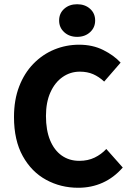

<svg xmlns="http://www.w3.org/2000/svg" viewBox="-20 -875 622 907"><path d="M349.4 12Q266.8 12 197.9 -25.6Q128.9 -63.1 87.5 -137.7Q46.1 -212.3 46.1 -322.1Q46.1 -403.4 70.6 -466.7Q95 -530.1 138.2 -574.2Q181.4 -618.4 236.9 -641.1Q292.4 -663.8 353.8 -663.8Q417.4 -663.8 467.4 -638.9Q517.4 -614.1 549.8 -579.2L472.1 -489.6Q447.6 -512.5 420.1 -524.5Q392.5 -536.5 357.1 -536.5Q312.4 -536.5 276 -511.3Q239.6 -486.1 218.4 -439.2Q197.1 -392.4 197.1 -327.1Q197.1 -260.1 216.6 -212.6Q236.2 -165.2 271.6 -140.2Q307.1 -115.2 354.7 -115.2Q395.4 -115.2 426.9 -130.5Q458.4 -145.7 482.2 -171.2L559.9 -83.6Q518 -35.7 465 -11.9Q412 12 349.4 12ZM344.4 -700.9Q307.5 -700.9 283.4 -722.9Q259.3 -744.8 259.3 -778.1Q259.3 -812.1 283.4 -833.5Q307.5 -855 344.4 -855Q381.4 -855 405.4 -833.5Q429.5 -812.1 429.5 -778.1Q429.5 -744.8 405.4 -722.9Q381.4 -700.9 344.4 -700.9Z"/></svg>

Font: Source Sans 3 Variable
Style: Regular
Weight: 200
Designer: Paul D. Hunt
Foundry: Adobe Systems Incorporated
Version: Version 3.026